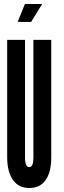

<svg xmlns="http://www.w3.org/2000/svg" viewBox="-20 -935 320 963"><path d="M127 8Q180 8 208.2 -30.8Q236.5 -69.5 237 -143.5V-735H147.5V-143.5Q147.5 -97 127 -97Q105.5 -97 105.5 -143.5V-735H16V-143.5Q17 -70.5 45.8 -31.2Q74.5 8 127 8ZM68.5 -825H136L191.5 -915H105Z"/></svg>

Font: League Gothic SemiCondensed
Style: Regular
Weight: 400
Width: 4
Designer: The League of Moveable Type
Version: Version 1.600; ttfautohint (v1.8.3)